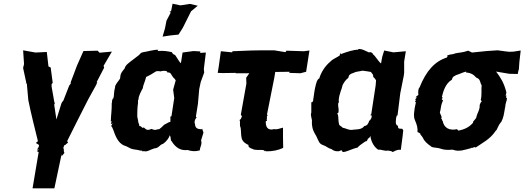

<svg xmlns="http://www.w3.org/2000/svg" viewBox="-20 -807 2835 1038"><path d="M285 -161 273 -241 277 -251 274 -253 259 -339V-352L265 -359L254 -442L242 -448L233 -526L172 -523L105 -535L110 -460L106 -445L105 -439L122 -360L119 -357L125 -356L133 -266C148 -191 167 -118 185 -44L174 -34L182 -29L191 -23L189 -12L180 2L190 1L179 10L189 15L156 211H274L313 27L314 37L328 20L325 10V9V-5L321 -3L327 -21L338 -26L334 -25L348 -36L343 -44C381 -119 418 -195 457 -270L500 -348L506 -363L502 -362L543 -441L540 -451L585 -528L518 -522L508 -533L431 -531L396 -452L361 -359L362 -363L363 -356L354 -344L322 -262L317 -257L312 -248Z M832 -531 836 -538C811 -539 772 -527 755 -525C745 -521 740 -524 749 -524C736 -516 743 -522 731 -509C722 -502 699 -485 680 -470C680 -469 657 -455 654 -437C637 -416 631 -411 629 -382C620 -367 601 -349 602 -335C594 -306 598 -290 593 -276C584 -270 585 -252 586 -253L584 -250C585 -212 580 -190 579 -150C585 -152 580 -146 587 -151C575 -139 578 -135 590 -139C583 -135 584 -129 581 -125C587 -121 588 -114 594 -101C608 -58 627 -25 661 -17C680 -9 684 -1 713 2C729 3 738 9 747 7C750 15 755 8 763 11C777 14 794 1 815 -5C838 -5 844 -26 861 -29C878 -40 894 -61 898 -76C906 -61 901 -46 907 -45C931 -5 960 8 994 4C1016 11 1036 13 1060 6C1062 -16 1074 -27 1067 -48L1080 -90L1073 -111C1072 -110 1071 -109 1069 -108C1046 -109 1035 -115 1034 -138C1029 -144 1033 -164 1043 -171L1039 -177L1050 -245L1057 -325L1065 -363L1084 -415L1082 -434L1093 -523L1062 -521L1063 -529L1026 -531L967 -523L958 -465C946 -476 942 -488 927 -509C919 -513 914 -514 909 -525C886 -530 865 -534 832 -531ZM729 -269C727 -286 746 -319 752 -330C753 -346 765 -367 770 -391C794 -402 802 -408 820 -419C826 -425 845 -422 847 -421C865 -427 886 -425 885 -415C905 -418 905 -402 916 -389C921 -385 926 -379 930 -373L916 -322L922 -277L907 -179L901 -176C901 -167 902 -158 901 -148C891 -148 881 -138 868 -133C857 -121 848 -114 840 -108C829 -111 823 -98 800 -110C781 -104 775 -100 758 -118C744 -111 751 -124 733 -126C734 -137 726 -144 727 -152C725 -168 722 -168 722 -184C722 -200 723 -232 726 -248C727 -252 724 -268 729 -269ZM913 -787 905 -747 896 -743 903 -739 880 -695 872 -654 859 -609 898 -615 945 -620 968 -656 1013 -746 1049 -776 1007 -786 955 -778Z M1403 4C1404 5 1416 9 1407 15L1411 10C1413 3 1416 12 1418 11C1452 12 1486 5 1511 -8L1510 -65V-117C1486 -110 1475 -106 1462 -109C1426 -99 1415 -123 1417 -152C1427 -155 1424 -153 1422 -160L1423 -168V-178L1428 -186H1423L1463 -387L1468 -418L1547 -419L1543 -413L1604 -411L1635 -419L1653 -534L1623 -530C1591 -531 1561 -532 1529 -533L1523 -525L1462 -535H1397L1338 -534L1237 -530L1235 -524L1174 -530L1163 -450L1157 -413L1185 -412L1253 -413L1255 -411H1328L1311 -387L1312 -355L1282 -187L1288 -178L1282 -164L1275 -158C1281 -149 1273 -132 1281 -116C1284 -96 1282 -77 1287 -58C1293 -39 1310 -29 1324 -23C1319 -13 1334 -5 1345 -2C1358 7 1386 2 1403 4Z M1915 -542 1919 -538C1894 -540 1855 -526 1827 -516C1825 -517 1834 -520 1823 -513C1821 -509 1828 -520 1819 -518C1821 -513 1812 -508 1819 -509C1800 -494 1782 -491 1765 -473C1736 -449 1715 -414 1706 -383C1694 -378 1691 -360 1688 -351C1681 -325 1677 -296 1674 -271C1675 -271 1674 -272 1674 -276C1672 -261 1676 -267 1669 -255L1663 -254C1662 -232 1664 -215 1663 -199C1656 -179 1670 -162 1666 -147C1668 -136 1672 -136 1666 -145C1667 -108 1677 -93 1690 -71C1703 -44 1705 -29 1728 -22C1746 -16 1750 -7 1774 0C1785 11 1809 14 1819 8C1826 2 1831 8 1832 15C1856 15 1879 -2 1913 -9C1920 -19 1935 -28 1956 -43C1958 -41 1965 -43 1969 -57C1979 -62 1982 -70 1982 -74C1986 -40 2003 -12 2024 2C2046 1 2058 11 2078 7C2089 9 2096 9 2103 15C2127 2 2134 2 2147 3L2157 -74L2160 -103C2158 -105 2157 -108 2154 -111C2135 -111 2132 -111 2131 -127C2114 -132 2121 -159 2122 -172L2126 -184L2129 -182L2144 -303L2156 -363L2163 -398L2165 -414V-474L2174 -530L2107 -524L2057 -534L2046 -498L2040 -464C2023 -477 2012 -502 1996 -514C1996 -522 1979 -529 1976 -523C1954 -532 1938 -544 1915 -542ZM2013 -373 2011 -346 1987 -189 1981 -185 1990 -182 1988 -169C1983 -163 1981 -153 1976 -155C1974 -144 1966 -126 1950 -126C1935 -105 1908 -108 1891 -106C1868 -100 1848 -115 1833 -116C1829 -123 1817 -125 1813 -135C1808 -154 1810 -179 1807 -186C1800 -196 1806 -195 1810 -199C1813 -222 1807 -226 1808 -247L1812 -254C1812 -259 1811 -269 1811 -263C1813 -301 1830 -329 1831 -344C1837 -358 1849 -376 1863 -386C1866 -402 1872 -407 1891 -413C1906 -421 1921 -420 1940 -425C1962 -422 1976 -420 1985 -418C1996 -403 1997 -407 1998 -391C2004 -386 2009 -380 2013 -373Z M2779 -407 2783 -427 2785 -430 2788 -473 2795 -534 2757 -528 2734 -527 2715 -529 2670 -535 2610 -531 2532 -523 2513 -532C2513 -527 2514 -535 2511 -533C2480 -522 2460 -523 2439 -518C2429 -511 2412 -516 2396 -505C2405 -501 2395 -500 2396 -496C2331 -476 2284 -424 2248 -334C2240 -328 2240 -305 2242 -294C2233 -286 2231 -289 2227 -279C2237 -283 2236 -283 2232 -278C2227 -273 2223 -269 2228 -263L2223 -257C2222 -260 2234 -247 2229 -256C2217 -207 2215 -175 2223 -158C2235 -131 2239 -112 2237 -93C2247 -90 2257 -82 2252 -81C2266 -65 2268 -59 2272 -51C2285 -32 2306 -19 2315 -12C2330 -8 2348 -8 2356 -5C2384 5 2399 4 2427 2C2463 16 2493 2 2530 -7C2521 -6 2534 -6 2531 -13C2529 -1 2542 -13 2542 -10C2538 -9 2547 -15 2551 -9C2587 -34 2631 -55 2660 -100C2669 -105 2671 -128 2690 -148C2703 -173 2704 -189 2710 -223C2706 -222 2714 -230 2712 -226C2710 -244 2720 -261 2721 -275C2713 -282 2717 -280 2718 -293L2716 -290C2717 -290 2710 -283 2717 -303C2715 -307 2716 -298 2719 -306C2708 -305 2720 -307 2717 -310C2704 -361 2686 -388 2662 -420L2734 -408ZM2500 -420 2501 -414C2511 -416 2528 -409 2535 -405C2544 -400 2551 -390 2557 -386C2578 -381 2575 -357 2584 -346C2581 -323 2586 -292 2579 -267L2585 -258C2577 -257 2574 -236 2573 -240C2576 -216 2560 -195 2556 -177C2555 -161 2537 -157 2537 -143C2517 -120 2493 -107 2454 -100C2459 -99 2456 -103 2457 -105C2448 -101 2454 -106 2453 -109C2408 -99 2380 -116 2373 -154C2369 -152 2372 -164 2365 -165C2372 -177 2360 -187 2358 -199C2362 -210 2364 -235 2368 -246C2370 -252 2373 -258 2375 -265C2366 -272 2365 -269 2374 -278C2377 -274 2368 -287 2368 -279C2376 -316 2390 -357 2423 -376C2427 -395 2437 -395 2446 -401C2469 -408 2476 -414 2500 -420Z"/></svg>

Font: Asimov Print
Style: DIt
Weight: 250
Width: 0
Designer: Google
Version: Version 2.000980: 2014